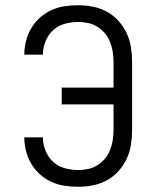

<svg xmlns="http://www.w3.org/2000/svg" viewBox="-20 -702 590 734"><path d="M279 12Q252 12 226 8Q200 4 176 -7Q152 -18 132.5 -35.5Q113 -53 99.5 -76Q86 -99 79.5 -124.5Q73 -150 73 -176V-177H144Q144 -151 154 -126Q164 -101 183 -83.5Q202 -66 227.5 -59Q253 -52 279 -52Q298 -52 317 -56Q336 -60 352.5 -70.5Q369 -81 381.5 -96Q394 -111 401 -129Q408 -147 411 -166.5Q414 -186 414 -205V-303H216V-367H414V-465Q414 -484 411 -503.5Q408 -523 401 -541Q394 -559 381.5 -574Q369 -589 352.5 -599.5Q336 -610 317 -614Q298 -618 279 -618Q253 -618 227.5 -611Q202 -604 183 -586.5Q164 -569 154 -544Q144 -519 144 -493H73V-494Q73 -520 79.5 -545.5Q86 -571 99.5 -594Q113 -617 132.5 -634.5Q152 -652 176 -663Q200 -674 226 -678Q252 -682 279 -682Q307 -682 335 -676.5Q363 -671 388 -657.5Q413 -644 432.5 -622.5Q452 -601 464 -575.5Q476 -550 480.5 -521.5Q485 -493 485 -465V-205Q485 -177 480.5 -148.5Q476 -120 464 -94.5Q452 -69 432.5 -47.5Q413 -26 388 -12.5Q363 1 335 6.5Q307 12 279 12Z"/></svg>

Font: Lode Term
Style: Regular
Weight: 400
Monospace: yes
Designer: Belleve Invis
Foundry: Belleve Invis
Version: Version 29.2.0